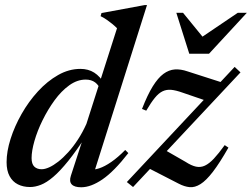

<svg xmlns="http://www.w3.org/2000/svg" viewBox="-20 -742 1012 772"><path d="M385.5 -377Q378 -399 362.8 -410.5Q347.5 -422 324.5 -422Q290.5 -422 258.5 -399Q226.5 -376 199.2 -338.5Q172 -301 151 -258.2Q130 -215.5 118.5 -175.2Q107 -135 107 -106.5Q107 -82.5 118 -72Q129 -61.5 147.5 -61.5Q160.5 -61.5 177.8 -69.2Q195 -77 214.5 -92.2Q234 -107.5 254.2 -129.8Q274.5 -152 293.2 -180.8Q312 -209.5 327.5 -244L450.5 -628.5Q441.5 -637.5 431.5 -645.8Q421.5 -654 410 -662Q398.5 -670 384.5 -677L388 -689.5L561 -721.5H571L355 -38L339.5 -60.5Q356.5 -58 378.8 -65.2Q401 -72.5 427.5 -90.8Q454 -109 483.5 -139L496 -126.5Q438.5 -52.5 392 -20.8Q345.5 11 306.5 11Q279 11 268.2 -0.8Q257.5 -12.5 265 -35.5L319 -201H329.5Q288 -136.5 254.5 -95Q221 -53.5 194.2 -30.8Q167.5 -8 144.5 1Q121.5 10 101 10Q73 10 51.8 -0.8Q30.5 -11.5 18.5 -33.8Q6.5 -56 6.5 -90Q6.5 -133 22.5 -183.5Q38.5 -234 66.8 -283.8Q95 -333.5 132.5 -374.5Q170 -415.5 213.5 -440.2Q257 -465 303.5 -465Q335 -465 358.8 -450Q382.5 -435 401 -403.5ZM490 -10 923.5 -473 947 -451 515 10ZM568 -297 551 -304Q573 -360.5 594.2 -394.8Q615.5 -429 637.2 -445Q659 -461 682.8 -462.8Q706.5 -464.5 734 -455L886.5 -406L823.5 -332L714 -369.5Q687.5 -379 668.5 -380.8Q649.5 -382.5 633.8 -375Q618 -367.5 602.5 -348.5Q587 -329.5 568 -297ZM698.5 -3.5 571 -69 638.5 -141.5 726.5 -91Q749.5 -76 768 -72Q786.5 -68 803.8 -76Q821 -84 840 -104.2Q859 -124.5 883.5 -158.5L898.5 -148.5Q863.5 -87 836.2 -51.5Q809 -16 786.2 -1.8Q763.5 12.5 742.5 10.5Q721.5 8.5 698.5 -3.5ZM972.5 -690.5 820.5 -526H741L689 -690.5H716L804.5 -582H775.5L936 -690.5Z"/></svg>

Font: Newsreader 36pt Medium
Style: Italic
Weight: 500
Italic angle: -17°
Designer: Hugues Gentile
Foundry: Production Type
Version: Version 1.003